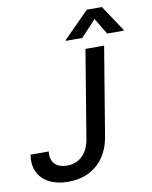

<svg xmlns="http://www.w3.org/2000/svg" viewBox="-101 -1023 875 1107"><g transform="rotate(-10 336.5 -470.0)"><path d="M20.2 -181.8H126.8Q123.6 -158.4 128.6 -140.1Q133.5 -121.8 145.4 -109Q157.3 -96.2 175.6 -89.7Q193.9 -83.1 217.3 -83.1Q244 -83.1 266.5 -91.8Q289.1 -100.5 306.5 -117Q323.9 -133.5 335.8 -158Q347.7 -182.5 353 -213.8L437.9 -727.3H547.2L461.3 -209.5Q452.8 -158.7 431.8 -118.1Q410.9 -77.4 378.6 -49Q346.2 -20.6 303.4 -5.3Q260.7 9.9 208.5 9.9Q161.6 9.9 123.6 -2.8Q85.6 -15.6 60.2 -40.1Q34.8 -64.6 23.8 -100.3Q12.8 -136 20.2 -181.8ZM334.5 -792.6 335.2 -797.9 484.7 -948.5H573.2L673.3 -797.9L672.6 -792.6H576.7L519.2 -887.8L430.8 -792.6Z"/></g></svg>

Font: Inter P Medium
Style: Italic
Weight: 500
Italic angle: 9.39999°
Designer: Rasmus Andersson
Foundry: rsms
Version: Version 3.018;git-588b23468